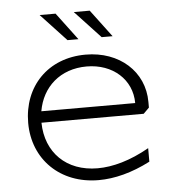

<svg xmlns="http://www.w3.org/2000/svg" viewBox="-53 -785 763 840"><g transform="rotate(-5 329.0 -365.0)"><path d="M312 -616 222 -736H152L264 -616ZM462 -616 372 -736H302L414 -616ZM122.8 -316C140.7 -421.5 221 -494 337 -494C451.8 -494 535 -419.2 535 -316ZM61 -270C61 -109.9 178.1 6 347 6C416.8 6 493.7 -13.5 574.3 -55.1V-114.5C490.7 -67 413.3 -46 347 -46C209.6 -46 120.8 -135 119 -266H568L593 -291V-316C593 -449.4 485.5 -546 337 -546C171.1 -546 61 -430.1 61 -270Z"/></g></svg>

Font: Resamitz
Style: Regular
Weight: 500
Designer: gluk
Foundry: gluk
Version: Version 0.047